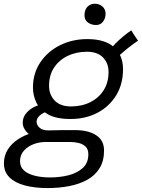

<svg xmlns="http://www.w3.org/2000/svg" viewBox="-84 -732 740 1002"><path d="M284 -111Q209.5 -111 166.8 -135Q124 -159 106 -196.2Q88 -233.5 88 -275Q88 -350 126.8 -407.2Q165.5 -464.5 229.8 -496.2Q294 -528 371.5 -528Q464.5 -528 511.2 -485.5Q558 -443 558 -371Q558 -292.5 522 -234Q486 -175.5 424.2 -143.2Q362.5 -111 284 -111ZM164.5 249.5Q98 249.5 46.5 236Q-5 222.5 -34.2 194Q-63.5 165.5 -63.5 120.5Q-63.5 80 -43.5 48.5Q-23.5 17 10 -5Q43.5 -27 84.5 -38.8Q125.5 -50.5 168 -51.5Q199 -52.5 235.5 -52.8Q272 -53 307 -53Q377 -53 418 -26.2Q459 0.5 459 53.5Q459 107.5 436 145.2Q413 183 372.2 205.8Q331.5 228.5 278 239Q224.5 249.5 164.5 249.5ZM177.5 194Q228.5 194 274 182.5Q319.5 171 348.2 144.5Q377 118 377 73Q377 47 362.8 33.2Q348.5 19.5 326.8 14.2Q305 9 281.5 9Q249.5 9 216.8 9Q184 9 153 9Q121.5 9 91 20.5Q60.5 32 40.5 54.5Q20.5 77 20.5 109.5Q20.5 139.5 41.5 158Q62.5 176.5 98 185.2Q133.5 194 177.5 194ZM118 -13.5Q74.5 -21 54.5 -43.8Q34.5 -66.5 34.5 -90.5Q34.5 -115.5 48.2 -135Q62 -154.5 84 -168Q106 -181.5 131 -186L173 -153.5Q142.5 -145.5 124.8 -130.5Q107 -115.5 107 -96.5Q107 -79.5 122.5 -65.5Q138 -51.5 168 -51.5ZM286.5 -176.5Q343 -176.5 387.2 -198.8Q431.5 -221 457 -261.2Q482.5 -301.5 482.5 -355.5Q482.5 -402.5 453.5 -432.2Q424.5 -462 369.5 -462Q314.5 -462 269.5 -440.5Q224.5 -419 198.2 -379.2Q172 -339.5 172 -284.5Q172 -238 201.5 -207.2Q231 -176.5 286.5 -176.5ZM521 -424.5 482.5 -463Q496.5 -482.5 517.5 -503.8Q538.5 -525 561.2 -543.8Q584 -562.5 601.5 -573.5Q604.5 -567.5 611.2 -557Q618 -546.5 625 -536.2Q632 -526 636.5 -519.5Q628.5 -515 612.5 -503.2Q596.5 -491.5 578.2 -476.8Q560 -462 544.5 -448Q529 -434 521 -424.5ZM410.5 -712.5Q434.5 -712.5 450.8 -697.8Q467 -683 467 -661.5Q467 -636 453.5 -618.8Q440 -601.5 417.5 -601.5Q393.5 -601.5 375.2 -614.2Q357 -627 357 -651.5Q357 -682 372.8 -697.2Q388.5 -712.5 410.5 -712.5Z"/></svg>

Font: Grandstander Thin Light
Style: Italic
Weight: 300
Italic angle: -15°
Version: Version 1.200